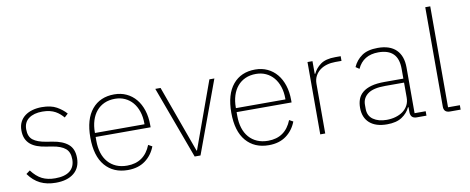

<svg xmlns="http://www.w3.org/2000/svg" viewBox="-65 -1028 3248 1328"><g transform="rotate(-10 1559.0 -364.0)"><path d="M237 12Q174 12 127.5 -11Q81 -34 46 -83L73 -103Q107 -58 145.5 -38.5Q184 -19 238 -19Q306 -19 341 -47Q376 -75 376 -128Q376 -179 346.5 -204Q317 -229 256 -239L213 -246Q179 -251 151.5 -261Q124 -271 104.5 -287.5Q85 -304 74.5 -328Q64 -352 64 -386Q64 -419 76.5 -444Q89 -469 111.5 -486Q134 -503 164.5 -511.5Q195 -520 230 -520Q294 -520 334 -497.5Q374 -475 400 -445L375 -422Q364 -435 350.5 -447Q337 -459 320 -468.5Q303 -478 280.5 -483.5Q258 -489 229 -489Q169 -489 133.5 -463Q98 -437 98 -387Q98 -336 128 -312.5Q158 -289 219 -279L262 -272Q333 -261 371.5 -228.5Q410 -196 410 -131Q410 -63 364 -25.5Q318 12 237 12Z M743 12Q642 12 583.5 -56Q525 -124 525 -254Q525 -383 582 -451.5Q639 -520 739 -520Q786 -520 824.5 -502Q863 -484 890.5 -451Q918 -418 933 -371.5Q948 -325 948 -268V-252H562V-225Q562 -178 574 -140Q586 -102 609.5 -75Q633 -48 666.5 -33.5Q700 -19 743 -19Q864 -19 910 -135L937 -120Q914 -60 865 -24Q816 12 743 12ZM739 -489Q697 -489 664.5 -474.5Q632 -460 609 -433Q586 -406 574 -368Q562 -330 562 -284V-280H910V-286Q910 -332 897.5 -369.5Q885 -407 862.5 -433.5Q840 -460 808.5 -474.5Q777 -489 739 -489Z M1026 -508H1063L1233 -38H1236L1406 -508H1441L1254 0H1213Z M1733 12Q1632 12 1573.5 -56Q1515 -124 1515 -254Q1515 -383 1572 -451.5Q1629 -520 1729 -520Q1776 -520 1814.5 -502Q1853 -484 1880.5 -451Q1908 -418 1923 -371.5Q1938 -325 1938 -268V-252H1552V-225Q1552 -178 1564 -140Q1576 -102 1599.5 -75Q1623 -48 1656.5 -33.5Q1690 -19 1733 -19Q1854 -19 1900 -135L1927 -120Q1904 -60 1855 -24Q1806 12 1733 12ZM1729 -489Q1687 -489 1654.5 -474.5Q1622 -460 1599 -433Q1576 -406 1564 -368Q1552 -330 1552 -284V-280H1900V-286Q1900 -332 1887.5 -369.5Q1875 -407 1852.5 -433.5Q1830 -460 1798.5 -474.5Q1767 -489 1729 -489Z M2095 0V-508H2130V-419H2134Q2150 -455 2186 -481.5Q2222 -508 2290 -508H2328V-475H2284Q2253 -475 2225 -467Q2197 -459 2176 -443Q2155 -427 2142.5 -403.5Q2130 -380 2130 -349V0Z M2772 0Q2731 0 2729 -42V-79H2725Q2707 -40 2668 -14Q2629 12 2563 12Q2484 12 2441 -26Q2398 -64 2398 -133Q2398 -166 2408 -193Q2418 -220 2441.5 -239.5Q2465 -259 2502.5 -269.5Q2540 -280 2595 -280H2728V-348Q2728 -420 2693 -454.5Q2658 -489 2589 -489Q2482 -489 2441 -399L2416 -416Q2437 -463 2478 -491.5Q2519 -520 2590 -520Q2675 -520 2719 -476.5Q2763 -433 2763 -352V-31H2841V0ZM2566 -19Q2599 -19 2628.5 -27.5Q2658 -36 2680 -52Q2702 -68 2715 -92Q2728 -116 2728 -148V-252H2595Q2511 -252 2473 -223.5Q2435 -195 2435 -148V-120Q2435 -70 2471.5 -44.5Q2508 -19 2566 -19Z M3006 0Q2963 0 2963 -42V-740H2998V-31H3081V0Z"/></g></svg>

Font: IBM Plex Sans KR ExtLt
Style: Regular
Weight: 200
Designer: Mike Abbink; Paul van der Laan; Pieter van Rosmalen; Wujin Sim; Chorong Kim; Dohee Lee;
Foundry: Sandoll Inc.
Version: Version 1.002